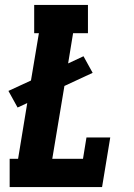

<svg xmlns="http://www.w3.org/2000/svg" viewBox="-20 -755 540 775"><path d="M19 0V-114H53L90 -339L51 -321L14 -388L105 -430L137 -621H118V-735H335V-621H275L255 -499L317 -528L354 -461L240 -408L191 -114H315L329 -200H425L392 0Z"/></svg>

Font: Iosevka Slab Heavy Oblique
Style: Regular
Weight: 900
Italic angle: -9°
Monospace: yes
Designer: Belleve Invis
Foundry: Belleve Invis
Version: Version 11.1.1; ttfautohint (v1.8.3)